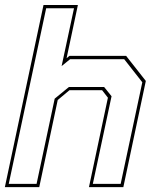

<svg xmlns="http://www.w3.org/2000/svg" viewBox="-37 -770 640 790"><path d="M-17 0 142 -749.5H283.5L237 -530.5L248.5 -540H482L563 -437L470.5 0H329L407 -368L383 -399H249L200.5 -358.5L124.5 0ZM-1 -13.5H113.5L188 -364L246.5 -412H391.5L422 -374L345 -13.5H459.5L548.5 -431.5L474 -526.5H251.5L216.5 -498L267.5 -736H153Z"/></svg>

Font: Tourney Thin
Style: Italic
Weight: 100
Italic angle: -12°
Designer: Tyler Finck
Foundry: Etcetera Type Co
Version: Version 1.015